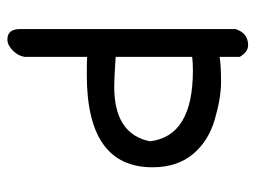

<svg xmlns="http://www.w3.org/2000/svg" viewBox="-108 -600 707 532"><g transform="rotate(90 246.0 -333.5)"><path d="M60 -35V-632Q71 -667 105 -667Q123 -667 137 -644V-588Q161 -592 206 -592Q251 -592 311 -574.5Q371 -557 407 -513.5Q443 -470 443 -402Q443 -220 187 -220Q148 -220 137 -221V-47Q134 -29 119 -14.5Q104 0 89 0Q60 0 60 -35ZM175 -514Q153 -514 137 -512V-300Q194 -296 220 -296Q351 -296 371 -395Q357 -514 175 -514Z"/></g></svg>

Font: Patrick Hand SC
Style: Regular
Weight: 400
Designer: Patrick Wagesreiter
Foundry: Patrick Wagesreiter
Version: Version 1.003;PS 001.003;hotconv 1.0.70;makeotf.lib2.5.58329